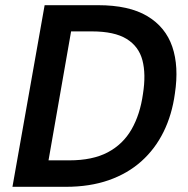

<svg xmlns="http://www.w3.org/2000/svg" viewBox="-20 -720 726 740"><path d="M28 0 152 -700H358Q477 -700 547.5 -658Q618 -616 644 -540Q670 -464 654 -359Q643 -278 610.5 -212Q578 -146 525 -98.5Q472 -51 399 -25.5Q326 0 234 0ZM167 -102H247Q337 -102 395.5 -133Q454 -164 487 -221.5Q520 -279 531 -358Q543 -434 529 -487.5Q515 -541 468 -570Q421 -599 334 -599H254Z"/></svg>

Font: DM Sans 10pt SemiBold
Style: Italic
Weight: 600
Italic angle: -10°
Version: Version 4.004;gftools[0.9.30]